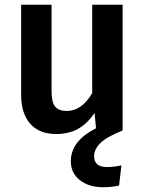

<svg xmlns="http://www.w3.org/2000/svg" viewBox="-20 -549 611 808"><path d="M376 108Q376 154 430 154Q459 154 491 147L481 232Q446 239 415 239Q354 239 316 209Q278 179 278 130Q278 44 384 -9L378 -74Q348 -29 309 -7Q270 15 216 15Q145 15 107 -28.5Q69 -72 69 -149V-529H197V-165Q197 -119 212 -100.5Q227 -82 261 -82Q324 -82 368 -157V-529H496V0Q427 28 401.5 54Q376 80 376 108Z"/></svg>

Font: Fira Sans Medium
Style: Regular
Weight: 500
Designer: bBox Type GmbH & Carrois Corporate GbR & Edenspiekermann AG
Foundry: bBox Type GmbH & Carrois Corporate GbR & Edenspiekermann AG
Version: Version 4.301